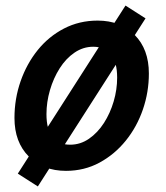

<svg xmlns="http://www.w3.org/2000/svg" viewBox="-20 -603 598 690"><path d="M32 -179Q32 -248 54 -311Q76 -374 115.5 -423Q155 -472 210 -500.5Q265 -529 331 -529Q413 -529 464 -477.5Q515 -426 515 -339Q515 -272 493.5 -209.5Q472 -147 432 -97.5Q392 -48 337.5 -18.5Q283 11 217 11Q135 11 83.5 -40.5Q32 -92 32 -179ZM147 -193Q147 -83 232 -83Q269 -83 300 -104.5Q331 -126 353.5 -161Q376 -196 388.5 -238.5Q401 -281 401 -324Q401 -380 378.5 -407.5Q356 -435 315 -435Q279 -435 248 -414Q217 -393 194.5 -357.5Q172 -322 159.5 -279Q147 -236 147 -193ZM431 -583 503 -537 116 67 44 21Z"/></svg>

Font: Radio Canada Medium
Style: Italic
Weight: 500
Italic angle: -12°
Designer: Charles Daoud, Etienne Aubert Bonn, Alexandre Saumier Demers, Jacques Le Bailly
Foundry: Radio-Canada
Version: Version 2.104; ttfautohint (v1.8.4.7-5d5b);gftools[0.9.28.de